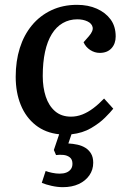

<svg xmlns="http://www.w3.org/2000/svg" viewBox="-20 -543 539 795"><path d="M240 232Q218 232 193.5 226.5Q169 221 153 214L169 165Q179 169 195.5 172.5Q212 176 227 176Q243 176 254.5 171.5Q266 167 273 158Q280 149 280 135Q280 117 269 108.5Q258 100 242.5 98.5Q227 97 212 99L203 78L225 13Q168 7 127.5 -25Q87 -57 66 -108.5Q45 -160 45 -225Q45 -290 62 -344Q79 -398 112 -438Q145 -478 192.5 -500.5Q240 -523 299 -523Q345 -523 381 -507Q417 -491 438 -462.5Q459 -434 459 -392Q459 -362 441.5 -343Q424 -324 393 -324Q372 -324 353.5 -336Q335 -348 326 -368L348 -393Q367 -415 363.5 -430.5Q360 -446 342 -454.5Q324 -463 300 -463Q267 -463 240 -447.5Q213 -432 194.5 -402Q176 -372 166.5 -328.5Q157 -285 157 -228Q157 -181 169.5 -143Q182 -105 208 -82.5Q234 -60 274 -60Q298 -60 321 -69Q344 -78 366.5 -95Q389 -112 411 -135L449 -93Q438 -79 415 -56Q392 -33 357 -12.5Q322 8 276 13L263 51Q282 52 300.5 56Q319 60 333.5 69Q348 78 357 93Q366 108 366 131Q366 160 350 183Q334 206 306 219Q278 232 240 232Z"/></svg>

Font: Literata Medium
Style: Italic
Weight: 500
Italic angle: -2°
Designer: Latin by Veronika Burian and Jose Scaglione. Greek by Irene Vlachou. Cyrillic by Vera Evstafieva
Foundry: TypeTogether
Version: Version 3.103;gftools[0.9.29]